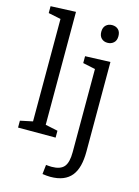

<svg xmlns="http://www.w3.org/2000/svg" viewBox="-146 -851 845 1169"><g transform="rotate(15 276.5 -266.5)"><path d="M182.7 -51.3 174 -61.7 261 -43.3V0H24.3V-43.3L111.3 -61.7L102.7 -51.3V-713L110.7 -704L24.3 -721.7V-765L182.7 -771.7ZM290.7 239Q279.3 239 267.2 237.8Q255 236.7 241.3 234.7L247.7 175.7Q257.7 176.7 266.7 177.3Q275.7 178 283.3 178Q338 178 361.2 151Q384.3 124 384.3 59V-475.7L394.7 -463.3L306 -482V-525.3L464.3 -531.3V33.3Q464.3 84.3 454.5 122.7Q444.7 161 424 186.7Q403.3 212.3 370.2 225.7Q337 239 290.7 239ZM416 -639.3Q392.3 -639.3 377.5 -654Q362.7 -668.7 362.7 -694.7Q362.7 -722.3 378.2 -736.7Q393.7 -751 417 -751Q440.7 -751 455.7 -736.8Q470.7 -722.7 470.7 -695Q470.7 -667.7 454.8 -653.5Q439 -639.3 416 -639.3Z"/></g></svg>

Font: Bitter Thin
Style: Regular
Weight: 100
Designer: Sol Matas, and Bitter project Authors
Foundry: Sol Matas
Version: Version 2.002